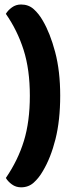

<svg xmlns="http://www.w3.org/2000/svg" viewBox="-20 -747 327 833"><path d="M71.4 65.7Q103.6 65.7 126.2 45.4Q148.7 25.2 165.7 -4.4Q200.1 -61.5 220.7 -143.3Q241.2 -225.2 241.2 -331.9Q241.2 -438.6 219.3 -521.2Q197.4 -603.7 165.7 -657.4Q148.7 -687.3 126.2 -707.4Q103.6 -727.5 71.4 -727.5Q48.9 -727.5 31.6 -714.8Q14.3 -702.2 5.4 -686.9Q55.4 -615.3 82.5 -530.1Q109.5 -444.9 109.5 -331.9Q109.5 -219.3 83.6 -135.3Q57.8 -51.3 5.4 25.1Q14.3 40.4 31.6 53Q48.9 65.7 71.4 65.7Z"/></svg>

Font: Baloo Tamma 2
Style: Regular
Weight: 400
Designer: Divya Kowshik, Shuchita Grover and Ek Type
Foundry: Ek Type
Version: Version 1.700